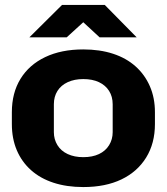

<svg xmlns="http://www.w3.org/2000/svg" viewBox="-20 -747 674 777"><path d="M317 10Q250 10 196.5 -7.5Q143 -25 105.5 -58.5Q68 -92 48 -139Q28 -186 28 -245V-293Q28 -371 63 -428Q98 -485 163 -516Q228 -547 317 -547Q384 -547 437.5 -529.5Q491 -512 528.5 -478.5Q566 -445 586.5 -398Q607 -351 607 -293V-245Q607 -167 571.5 -109.5Q536 -52 471.5 -21Q407 10 317 10ZM317 -111Q354 -111 380.5 -123.5Q407 -136 421.5 -159.5Q436 -183 436 -212V-325Q436 -356 421.5 -379Q407 -402 380.5 -414.5Q354 -427 317 -427Q281 -427 254 -414.5Q227 -402 212.5 -379Q198 -356 198 -325V-212Q198 -183 212.5 -159.5Q227 -136 254 -123.5Q281 -111 317 -111ZM99 -596 231 -727H404L533 -596H383L317 -657L250 -596Z"/></svg>

Font: Hubot Sans
Style: Bold
Weight: 700
Designer: Deni Anggara
Foundry: GitHub, Inc., Subsidiary of Microsoft Corporation
Version: Version 2.000